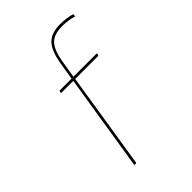

<svg xmlns="http://www.w3.org/2000/svg" viewBox="-243 -778 1075 1075"><g transform="rotate(-45 294.0 -241.0)"><path d="M176 185Q175 185 173.5 184.5Q172 184 173 181L264 -390H170Q166 -390 167 -394L169 -403Q170 -406 174 -406H266L283 -511Q297 -594 331 -630.5Q365 -667 438 -667Q461 -667 485.5 -663.5Q510 -660 525 -655Q528 -654 528 -650L527 -642Q527 -638 523 -639Q504 -645 481.5 -648Q459 -651 438 -651Q369 -651 339.5 -617.5Q310 -584 298 -510L281 -406H463Q467 -406 466 -402L464 -393Q463 -391 462 -390.5Q461 -390 459 -390H279L189 181Q188 184 187 184.5Q186 185 184 185Z"/></g></svg>

Font: Sofia Sans Hairline
Style: Italic
Weight: 1
Italic angle: -9°
Designer: Botio Nikoltchev, Ani Petrova
Foundry: lettersoup
Version: Version 4.102